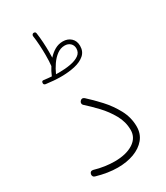

<svg xmlns="http://www.w3.org/2000/svg" viewBox="-206 -912 878 1015"><g transform="rotate(-30 233.0 -404.0)"><path d="M82.5 -571.3Q83.5 -583.5 95.7 -581.5Q119.1 -578.1 142.1 -576.7Q142.6 -577.1 142.6 -577.6Q153.3 -603.5 167.5 -625.5Q167.5 -626.5 167.5 -627.9Q170.4 -650.9 170.4 -690.4Q170.4 -718.3 168.5 -751.5Q166.5 -784.7 162.6 -810.5Q162.1 -815.9 165.3 -819.8Q168.5 -823.7 172.4 -824.2Q185.1 -825.2 186.5 -813.5Q190.4 -786.6 192.4 -754.9Q194.3 -723.1 194.3 -697.8Q194.3 -677.7 193.8 -661.1Q212.4 -682.1 235.1 -695.1Q257.8 -708 284.2 -708Q314 -708 333.3 -690.2Q352.5 -672.4 352.5 -642.1Q352.5 -607.9 329.3 -587.9Q306.2 -567.9 268.1 -559.3Q230 -550.8 184.1 -550.8Q143.1 -550.8 92.8 -557.6Q81.1 -560.1 82.5 -571.3ZM281.7 -684.1Q256.3 -684.1 234.6 -668Q212.9 -651.9 195.8 -627Q178.7 -602.1 167 -575.7Q176.3 -575.2 185.5 -575.2Q223.1 -575.2 255.9 -581.1Q288.6 -586.9 308.6 -601.1Q328.6 -615.2 328.6 -640.1Q328.6 -659.7 315.4 -671.9Q302.2 -684.1 281.7 -684.1ZM63 -26.4Q67.4 -43 84.5 -39.1Q116.2 -29.8 147.2 -25.4Q178.2 -21 205.6 -21Q276.4 -21 319.1 -48.3Q361.8 -75.7 361.8 -123Q361.8 -172.9 336.9 -217.3Q312 -261.7 276.9 -298.8Q241.7 -335.9 210.9 -363.3Q205.1 -368.2 205.1 -375.5Q205.1 -382.8 210 -388.2Q221.7 -401.4 235.4 -390.1Q269.5 -359.4 307.4 -318.4Q345.2 -277.3 371.8 -228Q398.4 -178.7 398.4 -123Q398.4 -79.1 372.8 -48.1Q347.2 -17.1 303.2 -0.7Q259.3 15.6 204.1 15.6Q144.5 15.6 75.7 -4.4Q67.9 -6.3 64.5 -12.9Q61 -19.5 63 -26.4Z"/></g></svg>

Font: Mikhak-DS1-FD ExtraLight
Style: Regular
Weight: 200
Designer: Amin Abedi
Version: Version 3.2